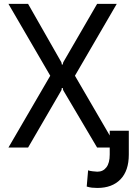

<svg xmlns="http://www.w3.org/2000/svg" viewBox="-20 -747 688 972"><path d="M122.2 -727.3 289.8 -433.2Q292.6 -429 292.6 -420.5H298.3Q298.3 -429 301.1 -433.2L471.6 -727.3H571L359.4 -363.6L571 0H471.6L301.1 -288.4Q298.3 -292.6 298.3 -301.1H292.6Q292.6 -292.6 289.8 -288.4L122.2 0H22.7L234.4 -363.6L22.7 -727.3ZM535.5 -85.2H632.1V35.5Q632.1 117.5 589.8 161Q547.6 204.5 473 204.5Q458.1 204.5 445.5 203.1Q432.9 201.7 419 197.4L426.1 115.1Q432.5 118.3 449.6 120.2Q466.6 122.2 473 122.2Q501.8 122.2 518.6 100.1Q535.5 78.1 535.5 35.5Z"/></svg>

Font: Inter UI
Style: Regular
Weight: 400
Designer: Rasmus Andersson
Foundry: rsms
Version: Version 2.2